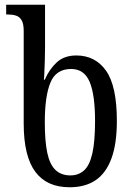

<svg xmlns="http://www.w3.org/2000/svg" viewBox="-20 -780 561 810"><path d="M274 10Q226 10 190 -6Q154 -22 129.5 -54.5Q105 -87 92.5 -138Q80 -189 80 -259V-650Q80 -680 71 -695Q62 -710 46.5 -714.5Q31 -719 12 -719H6V-760H170V-575Q170 -553 169 -523Q168 -493 167 -470Q166 -447 165 -444H169Q188 -488 219.5 -517Q251 -546 302 -546Q382 -546 427.5 -481.5Q473 -417 473 -270Q473 -173 450 -111Q427 -49 383 -19.5Q339 10 274 10ZM277 -40Q311 -40 334.5 -61Q358 -82 369.5 -132.5Q381 -183 381 -270Q381 -381 358 -435Q335 -489 280 -489Q216 -489 192.5 -431Q169 -373 169 -265Q169 -184 179.5 -135Q190 -86 214 -63Q238 -40 277 -40Z"/></svg>

Font: Noto Serif Condensed
Style: Regular
Weight: 400
Width: 3
Designer: Monotype Design Team
Foundry: Monotype Imaging Inc.
Version: Version 2.015